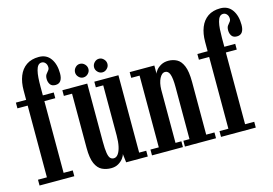

<svg xmlns="http://www.w3.org/2000/svg" viewBox="-99 -956 1656 1166"><g transform="rotate(-15 729.0 -373.0)"><path d="M20.5 0V-36.5H76.5V-487.5H12V-523.5H76.5V-582.5Q76.5 -634 92 -673Q107.5 -712 139 -733.8Q170.5 -755.5 217.5 -755.5Q266 -755.5 291.5 -719.2Q317 -683 317 -625.5Q317 -596 306 -580.2Q295 -564.5 272.5 -564.5Q249.5 -564.5 239.5 -579.2Q229.5 -594 229.5 -614Q229.5 -632.5 236.8 -642.5Q244 -652.5 251 -660.5Q258 -668.5 258 -679.5Q258 -697 248.5 -707.8Q239 -718.5 226 -718.5Q212 -718.5 203.2 -708Q194.5 -697.5 189.8 -678.2Q185 -659 183.2 -633.8Q181.5 -608.5 181.5 -579V-523.5H250V-487.5H181.5V-36.5H239V0Z M468.5 11Q438 11 412.2 -1.2Q386.5 -13.5 371 -47.5Q355.5 -81.5 355.5 -146.5V-487.5H304V-523H460.5V-158Q460.5 -111 464.8 -86Q469 -61 477.8 -52Q486.5 -43 499.5 -43Q515.5 -43 527.2 -59.2Q539 -75.5 545.2 -104.2Q551.5 -133 551.5 -172V-487.5H505V-523H656.5V-36.5H701V0H565L558.5 -54Q556 -41.5 544.8 -26.5Q533.5 -11.5 514.2 -0.2Q495 11 468.5 11ZM568 -565Q551 -565 538.5 -577.8Q526 -590.5 526 -607Q526 -624.5 538.5 -637.5Q551 -650.5 568 -650.5Q584.5 -650.5 597.2 -637.5Q610 -624.5 610 -607Q610 -590.5 597.2 -577.8Q584.5 -565 568 -565ZM447.5 -565Q431 -565 418.8 -577.8Q406.5 -590.5 406.5 -607Q406.5 -624.5 418.8 -637.5Q431 -650.5 447.5 -650.5Q465 -650.5 477.8 -637.5Q490.5 -624.5 490.5 -607Q490.5 -590.5 477.8 -577.8Q465 -565 447.5 -565Z M727.5 0V-36.5H780V-487.5H727.5V-523.5H882.5V-472Q884 -480.5 895 -494.2Q906 -508 925.5 -518.8Q945 -529.5 971.5 -529.5Q1000 -529.5 1024.2 -516.8Q1048.5 -504 1063.2 -469.2Q1078 -434.5 1078 -368V-36.5H1130V0H934.5V-36.5H973V-364Q973 -419 964 -444Q955 -469 935 -469Q924 -469 915.2 -461.5Q906.5 -454 899.8 -440.8Q893 -427.5 889.2 -410Q885.5 -392.5 885 -372.5V-36.5H922V0Z M1161.5 0V-36.5H1217.5V-487.5H1153V-523.5H1217.5V-582.5Q1217.5 -634 1233 -673Q1248.5 -712 1280 -733.8Q1311.5 -755.5 1358.5 -755.5Q1407 -755.5 1432.5 -719.2Q1458 -683 1458 -625.5Q1458 -596 1447 -580.2Q1436 -564.5 1413.5 -564.5Q1390.5 -564.5 1380.5 -579.2Q1370.5 -594 1370.5 -614Q1370.5 -632.5 1377.8 -642.5Q1385 -652.5 1392 -660.5Q1399 -668.5 1399 -679.5Q1399 -697 1389.5 -707.8Q1380 -718.5 1367 -718.5Q1353 -718.5 1344.2 -708Q1335.5 -697.5 1330.8 -678.2Q1326 -659 1324.2 -633.8Q1322.5 -608.5 1322.5 -579V-523.5H1391V-487.5H1322.5V-36.5H1380V0Z"/></g></svg>

Font: Imbue Thin 10pt SemiBold
Style: Regular
Weight: 600
Version: Version 1.102